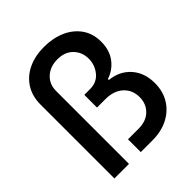

<svg xmlns="http://www.w3.org/2000/svg" viewBox="-203 -864 991 991"><g transform="rotate(-45 292.0 -368.5)"><path d="M58.6 0V-539.1Q58.6 -600.6 86.9 -645Q115.2 -689.5 165.5 -713.4Q215.8 -737.3 282.2 -737.3Q346.2 -737.3 397.7 -714.8Q449.2 -692.4 479.5 -649.7Q509.8 -606.9 509.8 -546.9Q509.8 -486.3 479 -444.8Q448.2 -403.3 397.9 -386.7V-379.4Q467.8 -373 511.2 -324.7Q554.7 -276.4 554.7 -200.2Q554.7 -140.6 527.3 -95.7Q500 -50.8 450.7 -25.4Q401.4 0 335.9 0H251V-93.3H329.1Q383.3 -93.3 415.5 -124.5Q447.8 -155.8 447.8 -205.1Q447.8 -256.8 412.1 -289.6Q376.5 -322.3 314.9 -322.3H253.9V-415H296.4Q345.2 -415 373.8 -450.2Q402.3 -485.4 402.3 -530.8Q402.3 -578.1 371.1 -610.6Q339.8 -643.1 285.2 -643.1Q232.4 -643.1 198.7 -612.3Q165 -581.5 165 -531.7V0Z"/></g></svg>

Font: Inter Tight Medium
Style: Regular
Weight: 500
Designer: Rasmus Andersson
Foundry: rsms
Version: Version 3.004; ttfautohint (v1.8.4.7-5d5b)